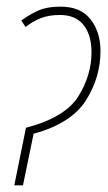

<svg xmlns="http://www.w3.org/2000/svg" viewBox="-20 -557 326 577"><path d="M23 0H49L81 -155Q194 -186 238 -255Q282 -324 282 -404Q282 -460 252.5 -498.5Q223 -537 162 -537Q119 -537 91 -523.5Q63 -510 44 -495L57 -476Q77 -492 101.5 -502Q126 -512 160 -512Q207 -512 231 -482Q255 -452 255 -400Q255 -331 215.5 -267.5Q176 -204 58 -173Z"/></svg>

Font: Noto Sans Display Condensed Thin
Style: Italic
Weight: 250
Width: 3
Italic angle: -12°
Designer: Monotype Design Team
Foundry: Monotype Imaging Inc.
Version: Version 1.900